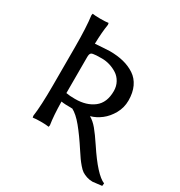

<svg xmlns="http://www.w3.org/2000/svg" viewBox="-187 -784 996 1064"><g transform="rotate(30 310.5 -251.5)"><path d="M104 -444.8Q104 -572.8 94.2 -644L96.2 -654.8Q114.3 -651.9 147 -651.9Q180.2 -651.9 198.2 -654.8L200.2 -644Q191.4 -590.3 189.9 -517.1Q204.6 -518.1 238.3 -520.5Q272 -522.9 282.2 -522.9Q331.5 -522.9 371.1 -512.9Q410.6 -502.9 442.4 -481.9Q474.1 -460.9 491.5 -424.1Q508.8 -387.2 508.8 -336.9Q508.8 -291.5 486.8 -252.4Q464.8 -213.4 433.6 -189.5Q402.3 -165.5 367.2 -155.8Q393.6 -140.6 417 -112.5Q440.4 -84.5 475.1 -32.2Q566.4 106 621.1 127.9L619.1 145L561 151.9Q540.5 151.9 522.9 146Q505.4 140.1 492.9 132.1Q480.5 124 465.6 106.4Q450.7 88.9 441.2 75.4Q431.6 62 414.1 35.2Q367.7 -36.1 330.3 -81.5Q293 -127 259.8 -144V-143.1Q210 -143.1 189.9 -147Q191.4 -55.2 200.2 -1L198.2 9.8Q180.2 6.8 147 6.8Q114.3 6.8 96.2 9.8L94.2 -1Q104 -68.8 104 -200.2ZM266.1 -465.8Q242.7 -465.8 230.2 -465.1Q217.8 -464.4 208.5 -462.6Q199.2 -460.9 195.8 -456.3Q192.4 -451.7 191.2 -446Q189.9 -440.4 189.9 -429.2V-201.2Q211.9 -196.8 248 -196.8Q320.3 -196.8 366.2 -232.2Q412.1 -267.6 412.1 -341.8Q412.1 -373 398.2 -397.9Q384.3 -422.9 361.8 -437Q339.4 -451.2 314.7 -458.5Q290 -465.8 266.1 -465.8Z"/></g></svg>

Font: Linear Smooth Low Contrast
Style: Regular
Weight: 500
Designer: Philipp H. Poll, Flanker
Foundry: Philipp H. Poll, reworked by Flanker
Version: Version 1.010 | FøM Fix